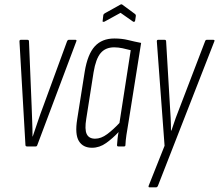

<svg xmlns="http://www.w3.org/2000/svg" viewBox="-20 -662 990 868"><path d="M102 0Q95 0 95 -7L68 -475Q68 -482 74 -482H104Q111 -482 111 -475L123 -183Q124 -148 125.5 -114Q127 -80 127 -45H128Q140 -80 151.5 -114.5Q163 -149 176 -183L283 -475Q286 -482 291 -482H321Q328 -482 325 -475L149 -7Q147 0 142 0Z M396 6Q355 6 336.5 -24.5Q318 -55 329 -123L363 -338Q376 -417 408.5 -452.5Q441 -488 497 -488Q531 -488 559 -481Q587 -474 618 -468L562 -116Q555 -75 551.5 -51.5Q548 -28 547 -6Q547 0 541 0H515Q509 0 509 -6Q510 -20 511.5 -35Q513 -50 516 -65Q490 -37 460 -15.5Q430 6 396 6ZM410 -35Q437 -35 464.5 -55.5Q492 -76 520 -106L571 -435Q553 -440 533.5 -444Q514 -448 496 -448Q457 -448 435 -422Q413 -396 403 -335L370 -125Q362 -77 372 -56Q382 -35 410 -35ZM452 -564Q448 -563 445.5 -563.5Q443 -564 444 -568L447 -593Q448 -597 449.5 -598.5Q451 -600 454 -602L524 -641Q529 -644 533 -641L590 -599Q595 -595 594 -589L591 -569Q589 -561 582 -564L525 -604Z M657 185Q653 185 652 183.5Q651 182 652 178L724 -3L689 -475Q689 -479 690.5 -480.5Q692 -482 695 -482H724Q731 -482 731 -475L748 -187Q750 -158 751.5 -129Q753 -100 753 -72H755Q764 -100 774.5 -129Q785 -158 796 -185L907 -475Q909 -482 915 -482H944Q947 -482 949 -480.5Q951 -479 949 -475L694 178Q691 185 685 185Z"/></svg>

Font: Sofia Sans Extra Condensed Light
Style: Italic
Weight: 300
Italic angle: -9°
Version: Version 4.100